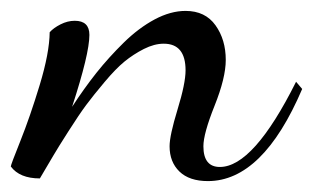

<svg xmlns="http://www.w3.org/2000/svg" viewBox="-76 -312 574 352"><path d="M-56.2 -6.8Q-56.2 -9.8 -38.6 -53.7Q-21 -97.7 -3.2 -156.2Q14.6 -214.8 15.1 -252.9Q22 -260.7 34.9 -267.3Q47.9 -273.9 61 -273.9Q87.9 -273.9 87.9 -248Q87.9 -213.4 56.2 -116.2Q78.1 -149.9 100.8 -178.5Q123.5 -207 150.9 -233.9Q178.2 -260.7 207.5 -276.4Q236.8 -292 264.2 -292Q300.3 -292 319.1 -265.6Q337.9 -239.3 337.9 -202.1Q337.9 -169.4 317.4 -118.2Q296.9 -66.9 296.9 -43.9Q296.9 -5.9 327.1 -5.9Q388.7 -5.9 466.8 -162.1L478 -148.9Q405.8 20 305.2 20Q271 20 252.9 2.4Q234.9 -15.1 234.9 -43.9Q234.9 -63.5 249.5 -111.3Q264.2 -159.2 264.2 -183.1Q264.2 -231.9 224.1 -231.9Q207 -231.9 187.7 -222.2Q168.5 -212.4 152.3 -199.2Q136.2 -186 115.7 -161.6Q95.2 -137.2 82.3 -119.9Q69.3 -102.5 49.6 -71.5Q29.8 -40.5 22 -27.1Q14.2 -13.7 -2.9 15.1Q-40 15.1 -56.2 -6.8Z"/></svg>

Font: Dancing Script OT
Style: Regular
Weight: 400
Foundry: Pablo Impallari. www.impallari.com
Version: Version 1.000